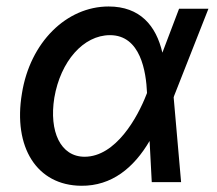

<svg xmlns="http://www.w3.org/2000/svg" viewBox="-20 -573 683 604"><path d="M235.4 11.4C331.7 12.4 401.3 -45.5 450.6 -129.6L457.4 0H549.7L526.3 -266.7L527.7 -271.3L635.7 -545.5H543.3L490.8 -407.3C471.2 -492.2 420.5 -552.6 321.7 -552.6C189.3 -552.6 74.6 -440 49 -279.1C20.6 -109.7 95.9 10.3 235.4 11.4ZM150.9 -265.6C170.5 -380 242.2 -462.4 326 -462.4C422.6 -462.4 439.6 -346.9 442.5 -280.9V-280.5L440.3 -274.9C413 -204.5 344.5 -79.9 246.1 -79.9C170.5 -79.9 133.9 -159.1 150.9 -265.6Z"/></svg>

Font: Magic Ui Pro Medium
Style: Italic
Weight: 500
Italic angle: -9.39999°
Designer: Stefan Endress, Andreas Faust
Version: Version 1.000;FEAKit 1.0